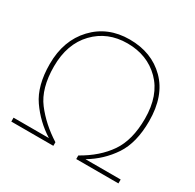

<svg xmlns="http://www.w3.org/2000/svg" viewBox="-157 -897 1085 1068"><g transform="rotate(30 385.5 -362.5)"><path d="M384 -700Q512 -700 594.5 -617.5Q677 -535 677 -385Q677 -248 620 -165Q563 -82 458 -23V0H729V-25H503Q592 -78 648 -162Q704 -246 704 -385Q704 -547 615 -636Q526 -725 384 -725Q244 -725 155 -630.5Q66 -536 66 -385Q66 -246 124 -162.5Q182 -79 268 -25H41V0H311V-23Q216 -83 154.5 -163.5Q93 -244 93 -385Q93 -529 175 -614.5Q257 -700 384 -700Z"/></g></svg>

Font: Noto Sans UI Thin
Style: Regular
Weight: 250
Designer: Monotype Design Team
Foundry: Monotype Imaging Inc.
Version: Version 1.901